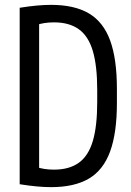

<svg xmlns="http://www.w3.org/2000/svg" viewBox="-20 -760 540 790"><path d="M190 10Q135 10 61 -2V-728Q135 -740 190 -740Q286 -740 345.5 -705Q405 -670 433 -594Q461 -518 461 -395V-335Q461 -213 433 -136.5Q405 -60 345.5 -25Q286 10 190 10ZM126 -74Q143 -68 162 -65Q181 -62 202 -62Q265 -62 304.5 -90.5Q344 -119 362 -180Q380 -241 380 -340V-390Q380 -489 362 -550Q344 -611 304.5 -639.5Q265 -668 202 -668Q181 -668 162 -665Q143 -662 126 -656L141 -683V-47Z"/></svg>

Font: M PLUS Code Latin
Style: Regular
Weight: 400
Designer: Coji Morishita
Foundry: UNDERFOREST DESIGN
Version: Version 1.002; ttfautohint (v1.8.3)